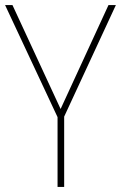

<svg xmlns="http://www.w3.org/2000/svg" viewBox="-20 -734 475 754"><path d="M218 -306 406 -714H435L232 -276V0H206V-274L0 -714H29Z"/></svg>

Font: Noto Sans Lao Looped SemiCondensed Thin
Style: Regular
Weight: 100
Width: 4
Designer: Mark Frömberg, Ben Mitchell
Foundry: The Fontpad Ltd
Version: Version 1.002; ttfautohint (v1.8.4.7-5d5b)